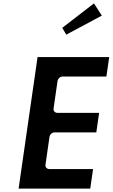

<svg xmlns="http://www.w3.org/2000/svg" viewBox="-20 -1136 663 1131"><path d="M346.8 -972.1 370.3 -931.9 579.9 -1044.1 533.4 -1116ZM623.3 -800H201.3L89.6 -25H511.6L528.2 -140H269.2C258.4 -140 245.6 -149.9 247.8 -165L271.7 -331C273.2 -341.7 285.2 -356 300.3 -356H547.3L563.9 -471H316.9C306.1 -471 293.3 -480.9 295.5 -496L319.1 -660C320.7 -670.7 332.6 -685 347.7 -685H606.7Z"/></svg>

Font: Hussar Ekologiczny
Style: Regular
Weight: 400
Foundry: Cannot Into Space Fonts
Version: Version 0.97